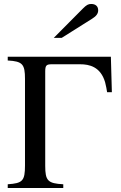

<svg xmlns="http://www.w3.org/2000/svg" viewBox="-20 -948 611 968"><path d="M251 -757H291L445 -854C466 -867 475 -880 475 -896C475 -916 462 -928 440 -928C425 -928 416 -923 398 -905ZM544 -483 539 -662H19V-643C94 -639 106 -624 106 -550V-114C106 -36 94 -24 19 -19V0H299V-19C221 -23 208 -37 208 -112V-588C208 -620 215 -624 243 -624H384C430 -624 487 -612 510 -533C514 -519 519 -491 520 -483Z"/></svg>

Font: STIXGeneral
Style: Regular
Weight: 400
Designer: MicroPress Inc., with final additions and corrections provided by Coen Hoffman, Elsevier (retired)
Version: Version 1.1.0